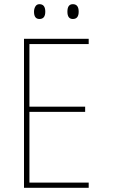

<svg xmlns="http://www.w3.org/2000/svg" viewBox="-20 -900 540 920"><path d="M357 -844Q357 -880 329 -880Q303 -880 303 -844Q303 -809 329 -809Q357 -809 357 -844ZM197 -844Q197 -880 169 -880Q156 -880 149.5 -869Q143 -858 143 -844Q143 -809 169 -809Q197 -809 197 -844ZM405 0V-25H121V-364H388V-389H121V-689H405V-714H95V0Z"/></svg>

Font: Noto Sans Mono UI Condensed Thin
Style: Regular
Weight: 250
Width: 3
Designer: Monotype Design team
Foundry: Monotype Imaging Inc.
Version: 1.000